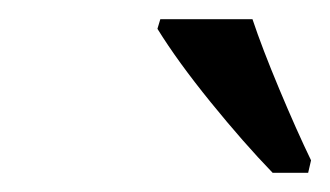

<svg xmlns="http://www.w3.org/2000/svg" viewBox="-20 -786 344 200"><path d="M264 -606Q234 -637 199.5 -679.5Q165 -722 144 -756L147 -766H243Q253 -736 271 -693Q289 -650 304 -619L301 -606Z"/></svg>

Font: Noto Serif SemiCondensed
Style: Italic
Weight: 400
Width: 4
Italic angle: -12°
Designer: Monotype Design Team
Foundry: Monotype Imaging Inc.
Version: Version 2.013